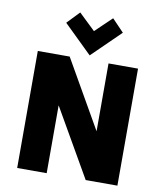

<svg xmlns="http://www.w3.org/2000/svg" viewBox="-100 -1034 947 1115"><g transform="rotate(10 373.5 -476.5)"><path d="M78 0V-690H266L495 -290V-690H669V0H482L252 -400V0ZM212 -880 282 -953 379 -860 476 -953 546 -880 379 -717Z"/></g></svg>

Font: Oxanium ExtraBold
Style: Regular
Weight: 800
Designer: Severin Meyer
Version: Version 2.000